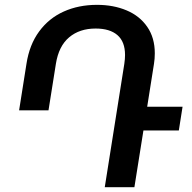

<svg xmlns="http://www.w3.org/2000/svg" viewBox="-20 -780 800 800"><path d="M725.1 -236.3H577.6L540 0H416.5L498 -514.2Q501 -534.2 501 -550.8Q501 -606.4 469.2 -633.8Q437.5 -661.1 378.4 -661.1Q311.5 -661.1 268.1 -624.5Q224.6 -587.9 212.9 -514.2L182.1 -320.3H59.6L90.3 -514.2Q102.5 -593.8 143.1 -648.9Q183.6 -704.1 245.6 -731.9Q307.6 -759.8 384.3 -759.8Q452.6 -759.8 507.3 -736.8Q562 -713.9 593.5 -668.2Q625 -622.6 625 -558.1Q625 -535.2 621.6 -514.2L593.3 -335.4H740.7Z"/></svg>

Font: Mardoto Medium
Style: Italic
Weight: 500
Italic angle: -12°
Designer: Christian Robertson, Vahan Hovhannisyan
Foundry: Google
Version: Version 1.000